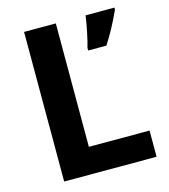

<svg xmlns="http://www.w3.org/2000/svg" viewBox="-107 -799 780 885"><g transform="rotate(-15 282.5 -357.0)"><path d="M353 -567.4Q360.4 -591.3 369.9 -637.2Q379.4 -683.1 383.3 -714.4H521V-704.6Q481.9 -618.7 439.9 -554.7H353ZM89.8 0V-713.9H241.2V-125H530.8V0Z"/></g></svg>

Font: Zoram GWebM
Style: Bold
Weight: 700
Foundry: Ascender Corporation
Version: Version 1.000